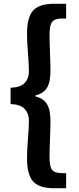

<svg xmlns="http://www.w3.org/2000/svg" viewBox="-20 -823 418 1016"><path d="M265 173Q189 173 156 138Q123 103 123 14Q123 -28 128 -89Q133 -150 133 -186Q133 -222 110.5 -246.5Q88 -271 36 -272V-359Q88 -360 110.5 -384Q133 -408 133 -444Q133 -480 128 -541.5Q123 -603 123 -644Q123 -733 156 -768Q189 -803 265 -803H330V-725H307Q269 -725 255.5 -706.5Q242 -688 242 -638Q242 -608 244.5 -546Q247 -484 247 -448Q247 -387 228 -357.5Q209 -328 167 -318V-313Q209 -303 228 -273Q247 -243 247 -183Q247 -146 244.5 -85Q242 -24 242 7Q242 57 255 75Q268 93 307 93H330V173Z"/></svg>

Font: Noto Sans Korean Bold
Style: Bold
Weight: 700
Designer: Ryoko NISHIZUKA  (kana & ideographs); Paul D. Hunt (Latin, Greek & Cyrillic); Wenlong ZHANG  (bopomofo); Sandoll Communi
Foundry: Adobe Systems Incorporated
Version: Version 1.000;PS 1;hotconv 1.0.78;makeotf.lib2.5.61930